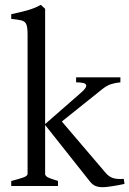

<svg xmlns="http://www.w3.org/2000/svg" viewBox="-20 -777 540 802"><path d="M410.2 4.9Q389.6 4.9 377.2 -1Q364.7 -6.8 354 -21L168.5 -254.9V-50.8Q168.5 -43.5 177.2 -37.8Q186 -32.2 222.2 -21V0H26.9V-21Q59.1 -29.3 77.1 -35.6Q95.2 -42 95.2 -50.8V-632.8Q95.2 -663.1 89.8 -675.5Q84.5 -688 69.8 -691.7Q55.2 -695.3 26.9 -698.2V-717.8Q60.5 -724.6 93.3 -733.6Q126 -742.7 150.4 -756.8L168.5 -740.2V-258.8L318.8 -390.1Q340.3 -409.2 340.3 -418.5Q340.3 -427.7 327.6 -430.4Q314.9 -433.1 297.9 -433.1V-454.1H482.9V-433.1Q461.4 -431.2 443.4 -425.3Q425.3 -419.4 404.8 -402.8L238.3 -269.5L421.9 -54.2Q435.5 -38.6 452.1 -33.2Q468.8 -27.8 497.1 -29.8L500 -8.8Q471.7 -2.4 446 1.2Q420.4 4.9 410.2 4.9Z"/></svg>

Font: David Libre
Style: Regular
Weight: 400
Designer: Ismar David, J. Victor Gaultney, Annie Olsen and Meir Sadan
Foundry: Monotype Imaging Inc. & SIL International
Version: Version 1.100; ttfautohint (v1.8.4.7-5d5b)